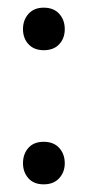

<svg xmlns="http://www.w3.org/2000/svg" viewBox="-20 -468 229 501"><path d="M40 -392Q40 -416 54.5 -432Q69 -448 94 -448Q120 -448 134.5 -432Q149 -416 149 -392Q149 -368 134.5 -352.5Q120 -337 94 -337Q69 -337 54.5 -352.5Q40 -368 40 -392ZM40 -42Q40 -66 54 -82Q68 -98 94 -98Q120 -98 134.5 -82Q149 -66 149 -42Q149 -19 134.5 -3Q120 13 94 13Q68 13 54 -3Q40 -19 40 -42Z"/></svg>

Font: Baloo Paaji 2
Style: Regular
Weight: 400
Designer: Shuchita Grover, Noopur Datye and Ek Type
Foundry: Ek Type
Version: Version 1.700